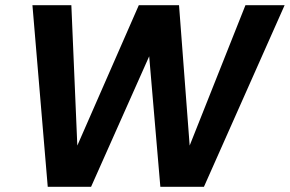

<svg xmlns="http://www.w3.org/2000/svg" viewBox="-20 -720 1117 740"><path d="M164 0 105 -700H255L278 -159L515 -700H670L711 -159L926 -700H1077L766 0H598L555 -503L331 0Z"/></svg>

Font: DM Sans 11pt ExtraBold
Style: Italic
Weight: 800
Italic angle: -10°
Version: Version 4.004;gftools[0.9.30]